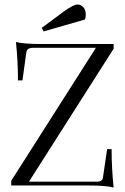

<svg xmlns="http://www.w3.org/2000/svg" viewBox="-20 -826 556 855"><path d="M174 -686 166 -702 263 -774Q308 -806 324 -806Q340 -806 351 -794Q362 -782 362 -762Q362 -748 358 -739ZM486 9Q452 0 375 0H30V-21L407 -613H126Q99 -613 97 -591L80 -468H60Q60 -554 51 -639Q85 -630 163 -630H486V-609L109 -17H412Q438 -17 439 -39L457 -162H477Q477 -76 486 9Z"/></svg>

Font: Arapey Regular-Display
Style: Regular
Weight: 400
Designer: Eduardo Rodriguez Tunni
Foundry: Eduardo Rodriguez Tunni
Version: Version 4.000